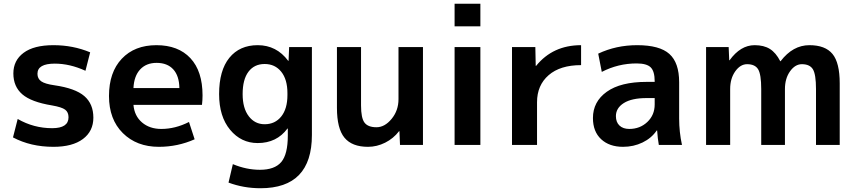

<svg xmlns="http://www.w3.org/2000/svg" viewBox="-20 -770 4545 1020"><path d="M434 -394Q351 -432 271 -432Q179 -432 179 -378Q179 -352 199 -338Q219 -324 269 -317Q380 -301 428 -259.5Q476 -218 476 -145Q476 -73 420.5 -31.5Q365 10 264 10Q143 10 49 -40L74 -138Q159 -89 257 -89Q344 -89 344 -147Q344 -174 326 -187.5Q308 -201 256 -210Q146 -228 98.5 -269Q51 -310 51 -380Q51 -449 105.5 -489.5Q160 -530 264 -530Q368 -530 459 -492Z M689 -302H933Q932 -367 900.5 -401.5Q869 -436 812 -436Q757 -436 724.5 -401Q692 -366 689 -302ZM689 -213Q694 -154 734.5 -119.5Q775 -85 837 -85Q911 -85 984 -122L1014 -30Q924 10 824 10Q706 10 632.5 -63Q559 -136 559 -260Q559 -386 627 -458Q695 -530 811 -530Q927 -530 991.5 -461Q1056 -392 1056 -263Q1056 -238 1053 -213Z M1349 -530Q1449 -530 1511 -447H1513L1516 -520H1637V-53Q1637 230 1364 230Q1274 230 1194 200L1217 102Q1289 132 1361 132Q1439 132 1474 91Q1509 50 1509 -50V-87H1507Q1450 -10 1349 -10Q1261 -10 1202.5 -80.5Q1144 -151 1144 -270Q1144 -396 1198.5 -463Q1253 -530 1349 -530ZM1269 -270Q1269 -195 1301.5 -152.5Q1334 -110 1386 -110Q1441 -110 1474 -151Q1507 -192 1507 -265V-275Q1507 -348 1474 -389Q1441 -430 1386 -430Q1331 -430 1300 -389Q1269 -348 1269 -270Z M1898 -520V-210Q1898 -143 1916.5 -118.5Q1935 -94 1980 -94Q2024 -94 2060.5 -138.5Q2097 -183 2097 -243V-520H2227V0H2105L2102 -73H2100Q2070 -34 2026 -12Q1982 10 1935 10Q1850 10 1810 -38.5Q1770 -87 1770 -197V-520Z M2395 -630V-750H2532V-630ZM2395 0V-520H2532V0Z M2700 -520H2824L2826 -420H2828Q2917 -530 3067 -530V-424Q2956 -424 2894.5 -370.5Q2833 -317 2833 -227V0H2700Z M3365 -530Q3484 -530 3536 -483.5Q3588 -437 3588 -333V-140Q3588 -69 3603 0H3480Q3474 -33 3471 -77H3469Q3441 -36 3393.5 -13Q3346 10 3290 10Q3217 10 3173.5 -30.5Q3130 -71 3130 -143Q3130 -230 3203.5 -282.5Q3277 -335 3415 -335H3458V-338Q3458 -391 3437 -412Q3416 -433 3362 -433Q3264 -433 3177 -388L3158 -485Q3253 -530 3365 -530ZM3252 -153Q3252 -121 3271 -103Q3290 -85 3323 -85Q3380 -85 3419 -122Q3458 -159 3458 -215V-249H3415Q3336 -249 3294 -222.5Q3252 -196 3252 -153Z M3731 -520H3851L3854 -450H3856Q3914 -530 3989 -530Q4038 -530 4070 -510Q4102 -490 4125 -445H4127Q4192 -530 4280 -530Q4364 -530 4402.5 -483.5Q4441 -437 4441 -327V0H4315V-297Q4315 -375 4298.5 -402Q4282 -429 4240 -429Q4204 -429 4177 -391Q4150 -353 4150 -297V0H4024V-297Q4024 -375 4007.5 -402Q3991 -429 3949 -429Q3913 -429 3886 -391Q3859 -353 3859 -297V0H3731Z"/></svg>

Font: M PLUS 1p
Style: Bold
Weight: 700
Version: Version 1.062